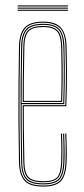

<svg xmlns="http://www.w3.org/2000/svg" viewBox="-20 -685 310 710"><path d="M140.2 5Q88.8 5 70 -17.4Q51.2 -39.8 50.2 -85Q48.5 -173.2 48.1 -242Q47.8 -310.8 48.4 -375Q49 -439.2 50.2 -514Q51.2 -559.5 70.5 -582.2Q89.8 -605 140.2 -605Q184.2 -605 204.2 -584Q224.2 -563 226 -515.8Q227.2 -481.2 227.6 -423.6Q228 -366 225.2 -292H68Q68 -249.2 68.2 -216.1Q68.5 -183 69.1 -152Q69.8 -121 70.2 -85.2Q71 -45.8 85.4 -30.4Q99.8 -15 140.2 -15Q177 -15 190.8 -28.9Q204.5 -42.8 206.2 -85.8Q207 -103.2 206.9 -131Q206.8 -158.8 205.2 -191H209.2Q210.8 -160 210.9 -131.6Q211 -103.2 210.2 -85.8Q208.5 -40.8 193.2 -25.9Q178 -11 140.2 -11Q98 -11 82.5 -27.4Q67 -43.8 66.2 -85.2Q65.2 -133.8 64.6 -182.2Q64 -230.8 64 -296H221.5Q224.2 -376 223.8 -430Q223.2 -484 222 -515.8Q220.2 -565.5 199.2 -583.2Q178.2 -601 140.2 -601Q91.5 -601 73.4 -579.5Q55.2 -558 54.2 -514Q53 -440.2 52.4 -372.9Q51.8 -305.5 52.2 -235.8Q52.8 -166 54.2 -85Q55.2 -40 73.5 -19.5Q91.8 1 140.2 1Q183 1 201.5 -17.1Q220 -35.2 222.2 -85.2Q223 -102 222.9 -131Q222.8 -160 221.2 -191H225.2Q226.5 -162.2 226.9 -133.9Q227.2 -105.5 226.2 -85Q224 -34.8 205 -14.9Q186 5 140.2 5ZM140.2 -3Q93.2 -3 76.2 -22.2Q59.2 -41.5 58.2 -85Q56.8 -164.8 56.2 -234.4Q55.8 -304 56.2 -371.8Q56.8 -439.5 58.2 -514Q59.2 -557.8 76.8 -577.4Q94.2 -597 140.2 -597Q181.2 -597 198.9 -578.1Q216.5 -559.2 218.2 -512.8Q219 -493 219.6 -436.1Q220.2 -379.2 217.5 -300H60Q60 -233.5 60.6 -184Q61.2 -134.5 62.2 -85.2Q63 -41.5 80.1 -24.2Q97.2 -7 140.2 -7Q180.5 -7 196.4 -23.2Q212.2 -39.5 214.2 -85.5Q215 -102.8 214.9 -130.9Q214.8 -159 213.2 -191H217.2Q218.5 -165.8 218.9 -136.2Q219.2 -106.8 218.2 -85.5Q216.2 -37.2 199.1 -20.1Q182 -3 140.2 -3ZM60 -304H213.8Q216.2 -373.5 215.8 -432.2Q215.2 -491 214.2 -512.8Q212.5 -558.2 195.8 -575.6Q179 -593 140.2 -593Q96.5 -593 79.8 -574.6Q63 -556.2 62.2 -513.8Q61.2 -465.5 60.6 -417.1Q60 -368.8 60 -304ZM64 -308Q64 -350.5 64.2 -383.1Q64.5 -415.8 65.1 -446.4Q65.8 -477 66.2 -513.8Q67 -555 82.9 -572Q98.8 -589 140.2 -589Q175.2 -589 191.9 -573.5Q208.5 -558 210.2 -513Q211 -493.5 211.8 -438.6Q212.5 -383.8 209.8 -308ZM68 -312H206Q208.2 -380.8 207.6 -436.6Q207 -492.5 206.2 -513Q204.5 -555.5 189.4 -570.2Q174.2 -585 140.2 -585Q100 -585 85.5 -568.9Q71 -552.8 70.2 -513.8Q69.8 -478.5 69.1 -448.2Q68.5 -418 68.2 -385.9Q68 -353.8 68 -312ZM231.2 -661H45.2V-665H231.2ZM231.2 -653H45.2V-657H231.2ZM231.2 -645H45.2V-649H231.2Z"/></svg>

Font: Big Shoulders Inline Display Thin
Style: Regular
Weight: 100
Designer: Patric King
Foundry: XO Type Co
Version: Version 1.000